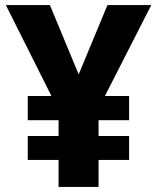

<svg xmlns="http://www.w3.org/2000/svg" viewBox="-20 -734 618 754"><path d="M289 -442 402 -714H574L392 -357H487V-262H367V-200H487V-106H367V0H210V-106H89V-200H210V-262H89V-357H182L3 -714H176Z"/></svg>

Font: Noto Sans Gujarati ExtraBold
Style: Regular
Weight: 800
Designer: Jelle Bosma - Monotype Design Team, Universal Thirst
Foundry: Monotype Imaging Inc.
Version: Version 2.106; ttfautohint (v1.8.4.7-5d5b)